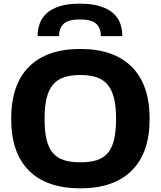

<svg xmlns="http://www.w3.org/2000/svg" viewBox="-20 -1017 876 1047"><path d="M418 10Q235 10 138 -86.5Q41 -183 41 -369Q41 -556 138 -653Q235 -750 418 -750Q601 -750 698.5 -652.5Q796 -555 796 -369Q796 -184 698.5 -87Q601 10 418 10ZM418 -132Q472 -132 509 -144Q546 -156 569 -184Q592 -212 602.5 -257.5Q613 -303 613 -369Q613 -435 602 -480.5Q591 -526 567.5 -554.5Q544 -583 507 -595.5Q470 -608 418 -608Q366 -608 329 -595.5Q292 -583 268.5 -555Q245 -527 234 -481Q223 -435 223 -369Q223 -303 233.5 -257.5Q244 -212 267.5 -184Q291 -156 328 -144Q365 -132 418 -132ZM530 -820Q530 -863 505 -887Q480 -911 416 -911Q352 -911 327 -887Q302 -863 302 -820H185Q185 -857 197 -889.5Q209 -922 236 -946Q263 -970 307 -983.5Q351 -997 416 -997Q480 -997 524 -983.5Q568 -970 595.5 -946.5Q623 -923 635 -890.5Q647 -858 647 -820Z"/></svg>

Font: Encode Sans Wide
Style: Bold
Weight: 700
Designer: Pablo Impallari, Andres Torresi
Foundry: Pablo Impallari, Andres Torresi
Version: Version 1.000; ttfautohint (v1.00) -l 8 -r 50 -G 200 -x 14 -